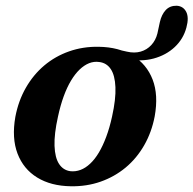

<svg xmlns="http://www.w3.org/2000/svg" viewBox="-20 -637 674 669"><path d="M629.5 -541Q619 -501.5 589 -473.2Q559 -445 515.8 -433.2Q472.5 -421.5 421 -431Q402 -435 393.5 -439.5Q385 -444 388 -455Q389.5 -462 394.8 -462.2Q400 -462.5 422.5 -457Q448.5 -451 470.2 -457.2Q492 -463.5 507.2 -480Q522.5 -496.5 528.5 -520.5L537 -560Q543 -586.5 557.5 -602Q572 -617.5 596 -617Q618.5 -615.5 628.8 -595.8Q639 -576 629.5 -541ZM324 -474Q394 -473 442.5 -443.2Q491 -413.5 511.8 -359.8Q532.5 -306 519 -231.5Q508.5 -176.5 482.5 -131Q456.5 -85.5 417.8 -53.2Q379 -21 330.5 -4Q282 13 226.5 12Q157.5 11 109.5 -18.5Q61.5 -48 41 -102Q20.5 -156 33.5 -230Q44 -285.5 70 -331Q96 -376.5 134.2 -408.8Q172.5 -441 220.8 -458Q269 -475 324 -474ZM225 -40.5Q243 -38.5 260.5 -45Q278 -51.5 294.2 -66.8Q310.5 -82 324.5 -105.5Q338.5 -129 350.2 -160.5Q362 -192 370.5 -231Q384 -292 382.2 -333.2Q380.5 -374.5 366 -396.2Q351.5 -418 325.5 -421Q307.5 -423.5 290.5 -416.8Q273.5 -410 257.5 -394.8Q241.5 -379.5 227.5 -356.2Q213.5 -333 202 -301.5Q190.5 -270 182 -230.5Q168.5 -170 170 -128.8Q171.5 -87.5 185.8 -65.8Q200 -44 225 -40.5Z"/></svg>

Font: Fraunces SemiBold
Style: Italic
Weight: 600
Italic angle: -16°
Version: Version 1.000;[b76b70a41]